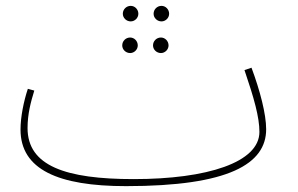

<svg xmlns="http://www.w3.org/2000/svg" viewBox="-20 -614 1015 655"><path d="M426 -541C440 -541 452 -553 452 -567C452 -582 440 -594 426 -594C411 -594 399 -582 399 -567C399 -553 411 -541 426 -541ZM531 -541C545 -541 557 -553 557 -567C557 -582 545 -594 531 -594C516 -594 504 -582 504 -567C504 -553 516 -541 531 -541ZM424 -433C438 -433 450 -445 450 -459C450 -474 438 -486 424 -486C409 -486 397 -474 397 -459C397 -445 409 -433 424 -433ZM529 -433C543 -433 555 -445 555 -459C555 -474 543 -486 529 -486C514 -486 502 -474 502 -459C502 -445 514 -433 529 -433ZM410 21C761 21 888 -55 888 -173C888 -225 867 -305 838 -383L814 -375C847 -278 865 -214 865 -164C865 -60 687 -3 436 -3C204 -3 74 -48 74 -177C74 -225 85 -266 97 -305L75 -311C61 -269 50 -215 50 -172C50 -36 178 21 410 21Z"/></svg>

Font: Noto Sans Arabic UI Th
Style: Regular
Weight: 100
Designer: Monotype Design Team, Nadine Chahine and Nizar Qandah
Foundry: Monotype Imaging Inc.
Version: Version 2.010